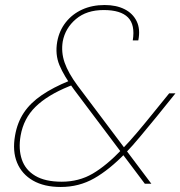

<svg xmlns="http://www.w3.org/2000/svg" viewBox="-20 -732 719 765"><path d="M557 0 275 -375Q235 -429 217 -472Q199 -515 208 -566Q216 -610 242 -643Q268 -676 307.5 -694Q347 -712 397 -712Q443 -712 476 -695.5Q509 -679 524.5 -647.5Q540 -616 531 -571H509Q519 -633 490 -662.5Q461 -692 393 -692Q325 -692 282.5 -656Q240 -620 230 -567Q223 -524 237.5 -482.5Q252 -441 289 -391L583 0ZM222 13Q156 13 111.5 -12.5Q67 -38 48 -84Q29 -130 40 -192Q49 -244 75 -283Q101 -322 146.5 -353Q192 -384 256 -410L266 -414L281 -398L255 -388Q169 -353 121.5 -306.5Q74 -260 62 -191Q53 -138 67 -96.5Q81 -55 120.5 -31.5Q160 -8 226 -8Q294 -8 349 -40Q404 -72 467 -138Q496 -168 528.5 -206.5Q561 -245 598 -291L654 -360H679L604 -267Q570 -226 539.5 -189Q509 -152 480 -122Q416 -56 355.5 -21.5Q295 13 222 13Z"/></svg>

Font: DM Sans 20pt Thin
Style: Italic
Weight: 250
Italic angle: -10°
Version: Version 4.004;gftools[0.9.30]